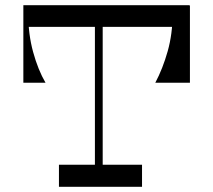

<svg xmlns="http://www.w3.org/2000/svg" viewBox="-20 -720 822 740"><path d="M527.4 -85.1V0H207.2V-85.1ZM345.8 -673.5H375.8V-71H345.8ZM347 -666.8H88.8Q88.8 -588.4 107.7 -519.4Q126.6 -450.5 155.5 -401H70V-699H347ZM712 -699V-401H578.5Q607.4 -455.5 626.3 -522.6Q645.2 -589.6 645.2 -666.8H307V-699ZM709.8 -616.4H70V-700H709.8Z"/></svg>

Font: Space Cowgirl
Style: Regular
Weight: 400
Designer: Valery Marier
Foundry: Valery Marier
Version: Version 1.000